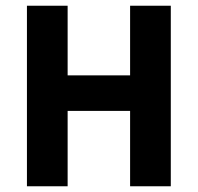

<svg xmlns="http://www.w3.org/2000/svg" viewBox="-20 -650 691 670"><path d="M74 0V-630H216V-387H434V-630H576V0H434V-263H216V0Z"/></svg>

Font: Narnoor ExtraBold
Style: Regular
Weight: 800
Designer: S. Sridhar Murthy
Foundry: SIL International
Version: Version 3.000